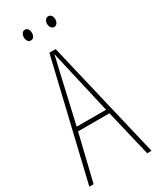

<svg xmlns="http://www.w3.org/2000/svg" viewBox="-223 -945 823 1008"><g transform="rotate(-30 188.5 -441.5)"><path d="M351 0 284 -281H94L26 0H0L170 -714H208L377 0ZM208 -612Q202 -637 198 -655Q194 -673 189 -695Q185 -673 180.5 -655.5Q176 -638 170 -612L100 -306H278ZM94 -850Q94 -863 100.5 -873Q107 -883 119 -883Q130 -883 136.5 -873.5Q143 -864 143 -850Q143 -836 136.5 -827Q130 -818 119 -818Q107 -818 100.5 -827.5Q94 -837 94 -850ZM235 -851Q235 -864 242 -873.5Q249 -883 260 -883Q271 -883 278 -874Q285 -865 285 -851Q285 -837 278 -827.5Q271 -818 260 -818Q249 -818 242 -828Q235 -838 235 -851Z"/></g></svg>

Font: Noto Sans Lao UI ExtCond Thin
Style: Regular
Weight: 100
Width: 2
Designer: Monotype Design Team
Foundry: Monotype Imaging Inc.
Version: Version 2.000; ttfautohint (v1.8.4.7-5d5b)